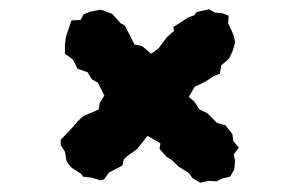

<svg xmlns="http://www.w3.org/2000/svg" viewBox="-20 -457 640 414"><path d="M159 -76 155 -82 135 -95 126 -105 123 -112 120 -130 111 -144V-156L119 -164L139 -185L148 -196L160 -207L193 -221L195 -235L205 -251L191 -279L178 -286L169 -301L147 -309L137 -329L120 -341V-360L122 -377L134 -413L154 -414L160 -426L175 -432L196 -436L201 -435L222 -427L240 -407L249 -402L259 -383L270 -361L286 -358L306 -341L322 -353L340 -377L355 -390L354 -399L387 -420L399 -424L404 -431L431 -437L443 -430L461 -428L473 -423L472 -406L479 -392L484 -380L487 -366L482 -348L474 -331L457 -316L454 -298L441 -293L423 -281L400 -270L387 -248L399 -238L410 -221L427 -213L448 -192L466 -187L481 -168L483 -153L495 -139L484 -124L487 -110L485 -91L476 -76L459 -72L447 -66L430 -67L412 -63L395 -73L387 -84L366 -97L350 -112L339 -119L324 -136L326 -148L298 -164L276 -136L254 -120L247 -113L244 -100L215 -85L204 -70L197 -68L177 -74Z"/></svg>

Font: Winky Rough Black
Style: Regular
Weight: 900
Designer: Simon Atzbach
Foundry: typofactur
Version: Version 1.206; ttfautohint (v1.8.4.7-5d5b)